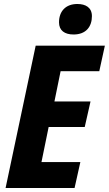

<svg xmlns="http://www.w3.org/2000/svg" viewBox="-20 -943 546 963"><path d="M349 -770C412 -770 441 -810 441 -862C441 -905 410 -923 368 -923C309 -923 276 -886 276 -831C276 -790 304 -770 349 -770ZM8 0H354L383 -130H188L224 -306H405L434 -434H253L284 -586H478L506 -714H159Z"/></svg>

Font: Noto Sans Display SemiCondensed Extra
Style: Italic
Weight: 800
Width: 4
Italic angle: -12°
Designer: Monotype Design Team
Foundry: Monotype Imaging Inc.
Version: Version 1.900